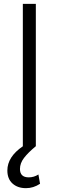

<svg xmlns="http://www.w3.org/2000/svg" viewBox="-20 -747 299 981"><path d="M163.1 -727.1V0Q123.5 32.7 102.8 59.8Q82 86.9 82 116.2Q82 159.2 127 159.2Q153.3 159.2 176.3 144.5L184.6 191.9Q150.9 214.4 112.8 214.4Q70.3 214.4 43.9 190.7Q17.6 167 17.6 124Q17.6 54.2 97.2 0H96.7V-727.1Z"/></svg>

Font: Interop Light
Style: Regular
Weight: 300
Designer: Rasmus Andersson, Google, Jang Haemin
Foundry: jhaemin
Version: Version 1.007